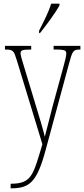

<svg xmlns="http://www.w3.org/2000/svg" viewBox="-20 -786 458 1046"><path d="M193 -619V-606H198C236 -653 285 -721 304 -756V-766H259C245 -721 223 -678 193 -619ZM38 215V240H39C141 240 181 208 229 30L354 -432C374 -506 377 -516 413 -516H418V-536H272V-516H290C338 -516 341 -508 341 -494C341 -479 334 -454 326 -424L265 -201C249 -134 233 -78 224 -41C216 -77 196 -143 171 -225L111 -423C100 -459 92 -484 92 -495C92 -512 101 -516 147 -516H150V-536H7V-516H8C53 -516 55 -511 73 -453L211 0C160 169 153 215 38 215Z"/></svg>

Font: Noto Serif Sinhala ExtraCondensed Thin
Style: Regular
Weight: 100
Width: 2
Designer: Jelle Bosma - Monotype Design Team
Foundry: Monotype Imaging Inc.
Version: Version 2.007